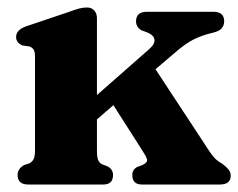

<svg xmlns="http://www.w3.org/2000/svg" viewBox="-20 -493 636 513"><path d="M55.5 0Q27 0 27 -25.5Q27 -42 44.5 -52L58.5 -56.5Q66 -60.5 69.8 -67.8Q73.5 -75 73.5 -92.5V-341Q73.5 -355.5 69.5 -361Q65.5 -366.5 58 -369L40 -371.5Q23 -379 23 -394Q23 -412.5 48 -422L163.5 -461Q180 -467 190.5 -470Q201 -473 212.5 -473Q224.5 -473 231.8 -465Q239 -457 239 -444.5V-239L379.5 -362.5Q395 -376.5 392.5 -388.2Q390 -400 372 -407L358 -412Q343.5 -420.5 343.5 -436Q343.5 -461.5 372.5 -461.5H550Q579 -461.5 579 -436Q579 -425.5 572.2 -417.2Q565.5 -409 544.5 -404.5Q519.5 -398.5 497.2 -387.5Q475 -376.5 446 -351L395.5 -308L541 -86.5Q550 -73.5 557 -67.2Q564 -61 574.5 -55Q584.5 -47.5 590.5 -40.2Q596.5 -33 596.5 -24Q596.5 0 567.5 0H359.5Q333.5 0 333.5 -25.5Q333.5 -39.5 346.5 -47L360.5 -52Q375 -59 372.8 -67.2Q370.5 -75.5 360.5 -90.5L283 -212L239 -174V-92.5Q239 -73.5 242.2 -65.5Q245.5 -57.5 253 -54L267.5 -48.5Q282 -40.5 282 -25.5Q282 0 256 0Z"/></svg>

Font: Fraunces 72pt Soft
Style: Bold
Weight: 700
Version: Version 1.000;[b76b70a41]